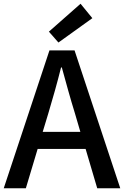

<svg xmlns="http://www.w3.org/2000/svg" viewBox="-20 -1005 662 1025"><path d="M473 -908 410 -985 241 -836 292 -778ZM208 -301 238 -400C262 -480 285 -561 306 -645H310C333 -562 355 -480 380 -400L409 -301ZM499 0H622L378 -736H244L0 0H118L181 -210H437Z"/></svg>

Font: Source Han Sans KR Medium
Style: Regular
Weight: 500
Designer: Ryoko NISHIZUKA (kana & ideographs); Paul D. Hunt (Latin, Greek & Cyrillic); Wenlong ZHANG (bopomofo); Sandoll Communica
Foundry: Adobe Systems Incorporated
Version: Version 1.001;PS 1.001;hotconv 1.0.78;makeotf.lib2.5.61930